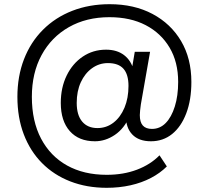

<svg xmlns="http://www.w3.org/2000/svg" viewBox="-20 -734 996 916"><path d="M489 162Q394 162 315.5 131.5Q237 101 180.5 44Q124 -13 93.5 -93Q63 -173 63 -272Q63 -370 94.5 -451.5Q126 -533 185 -592Q244 -651 325 -682.5Q406 -714 503 -714Q620 -714 707.5 -667.5Q795 -621 844 -538Q893 -455 893 -343Q893 -257 868.5 -193Q844 -129 801 -94.5Q758 -60 700 -60Q642 -60 611 -92.5Q580 -125 581 -181L598 -179Q573 -121 528 -90.5Q483 -60 433 -60Q356 -60 313 -108.5Q270 -157 270 -243Q270 -316 298 -373.5Q326 -431 375 -464Q424 -497 486 -497Q538 -497 572 -471Q606 -445 618 -398H608L623 -487H696L652 -236Q650 -220 648.5 -207.5Q647 -195 647 -185Q647 -151 661.5 -135Q676 -119 705 -119Q743 -119 770.5 -147Q798 -175 814 -226Q830 -277 830 -343Q830 -438 789 -507Q748 -576 675 -614Q602 -652 502 -652Q392 -652 308.5 -604.5Q225 -557 178.5 -471.5Q132 -386 132 -272Q132 -156 176 -72.5Q220 11 300 55.5Q380 100 489 100Q569 100 633.5 75.5Q698 51 741 7L776 60Q744 92 700 115Q656 138 602.5 150Q549 162 489 162ZM445 -123Q488 -123 521.5 -149Q555 -175 574 -220.5Q593 -266 593 -324Q593 -379 569 -406Q545 -433 495 -433Q453 -433 419 -408.5Q385 -384 365.5 -341.5Q346 -299 346 -243Q346 -185 372 -154Q398 -123 445 -123Z"/></svg>

Font: Nunito Sans 12pt ExtraLight 11pt Medium
Style: Regular
Weight: 500
Version: Version 3.101;gftools[0.9.27]